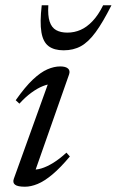

<svg xmlns="http://www.w3.org/2000/svg" viewBox="-20 -697 442 727"><path d="M32.5 -20.5 165.5 -390 179.5 -379Q164 -379.5 143 -371.2Q122 -363 99 -346.2Q76 -329.5 53.5 -304.5L39.5 -317.5Q75 -368 104.5 -395.8Q134 -423.5 159.5 -434.5Q185 -445.5 208 -445.5Q228.5 -445.5 237.5 -437.5Q246.5 -429.5 241.5 -415L108.5 -36.5L99.5 -55.5Q115.5 -53 136.5 -59.2Q157.5 -65.5 181.8 -80.5Q206 -95.5 231.5 -119L244.5 -104.5Q208.5 -61.5 178.2 -36.2Q148 -11 122.5 -0.5Q97 10 74.5 10Q46.5 10 36.8 2.2Q27 -5.5 32.5 -20.5ZM235 -573.5Q261.5 -573.5 285 -583.8Q308.5 -594 330.2 -616.8Q352 -639.5 370.5 -677H402Q369.5 -612.5 342.2 -575.2Q315 -538 286.5 -522.2Q258 -506.5 221 -506.5Q185 -506.5 164 -522.2Q143 -538 136.8 -575Q130.5 -612 138 -677H163Q160.5 -638 168 -615.2Q175.5 -592.5 192.5 -583Q209.5 -573.5 235 -573.5Z"/></svg>

Font: Newsreader 24pt
Style: Italic
Weight: 400
Italic angle: -17°
Designer: Hugues Gentile
Foundry: Production Type
Version: Version 1.003